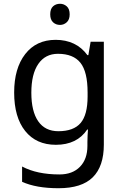

<svg xmlns="http://www.w3.org/2000/svg" viewBox="-20 -757 655 1017"><path d="M275 -546Q328 -546 370.5 -526Q413 -506 443 -465H448L460 -536H530V9Q530 124 471.5 182Q413 240 290 240Q172 240 97 206V125Q176 167 295 167Q364 167 403.5 126.5Q443 86 443 16V-5Q443 -17 444 -39.5Q445 -62 446 -71H442Q388 10 276 10Q172 10 113.5 -63Q55 -136 55 -267Q55 -395 113.5 -470.5Q172 -546 275 -546ZM287 -472Q220 -472 183 -418.5Q146 -365 146 -266Q146 -167 182.5 -114.5Q219 -62 289 -62Q370 -62 407 -105.5Q444 -149 444 -246V-267Q444 -377 406 -424.5Q368 -472 287 -472ZM298 -737Q318 -737 333.5 -723.5Q349 -710 349 -681Q349 -653 333.5 -639Q318 -625 298 -625Q276 -625 261 -639Q246 -653 246 -681Q246 -710 261 -723.5Q276 -737 298 -737Z"/></svg>

Font: Go Noto Current
Style: Regular
Weight: 400
Designer: Monotype Design Team
Foundry: Monotype Imaging Inc.
Version: Version 2.007; ttfautohint (v1.8) -l 8 -r 50 -G 200 -x 14 -D